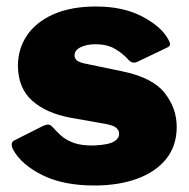

<svg xmlns="http://www.w3.org/2000/svg" viewBox="-20 -560 581 590"><path d="M373 -378Q358 -395 334 -409.5Q310 -424 273 -424Q247 -424 228 -415Q209 -406 209 -389Q209 -382 215.5 -375Q222 -368 249 -363L355 -341Q448 -322 485.5 -275Q523 -228 523 -170Q523 -112 491 -72Q459 -32 402 -11Q345 10 270 10Q174 10 110 -22Q46 -54 21 -99Q16 -108 16 -116Q16 -124 23 -128L110 -172Q123 -178 129.5 -177Q136 -176 141 -170Q153 -157 167.5 -143.5Q182 -130 206.5 -121Q231 -112 271 -113Q292 -114 309 -117.5Q326 -121 336 -129Q346 -137 346 -149Q346 -159 337.5 -167Q329 -175 300 -180L198 -198Q122 -212 79 -250.5Q36 -289 35 -357Q35 -409 62.5 -450.5Q90 -492 144 -516Q198 -540 275 -540Q357 -540 414.5 -510.5Q472 -481 494 -444Q499 -437 502 -428Q505 -419 494 -414L402 -370Q393 -366 386 -368.5Q379 -371 373 -378Z"/></svg>

Font: Libre Franklin Thin Black
Style: Regular
Weight: 900
Version: Version 3.000